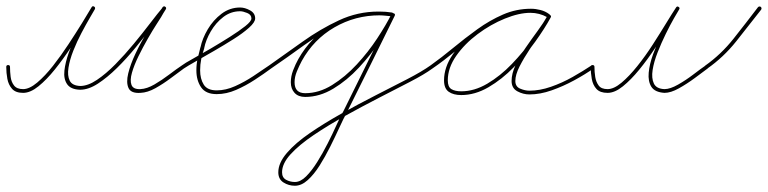

<svg xmlns="http://www.w3.org/2000/svg" viewBox="-26 -291 2455 614"><path d="M-6 -77Q-6 -83 0 -83Q6 -83 6 -77Q6 -62 8 -45.5Q10 -29 19 -17.5Q28 -6 48 -6Q68 -6 93 -27Q118 -48 143.5 -80.5Q169 -113 193 -149.5Q217 -186 236.5 -217.5Q256 -249 267 -268Q270 -273 275 -270Q280 -267 277 -261Q273 -254 261 -233.5Q249 -213 234.5 -185.5Q220 -158 208.5 -129Q197 -100 193 -74.5Q189 -49 197 -33Q205 -17 231 -16Q231 -16 230 -16Q230 -16 230 -16Q255 -16 284 -35.5Q313 -55 343 -85.5Q373 -116 401.5 -150.5Q430 -185 454 -216.5Q478 -248 495 -268Q498 -273 503 -269Q507 -266 504 -261Q500 -255 496.5 -249Q493 -243 489 -236Q486 -231 474 -212.5Q462 -194 446.5 -167Q431 -140 417 -111.5Q403 -83 396 -58.5Q389 -34 394.5 -19.5Q400 -5 423 -6Q444 -7 468 -21Q492 -35 515 -52.5Q538 -70 556 -82Q556 -82 556 -82Q556 -82 556 -82Q560 -85 564 -80Q567 -76 562 -72Q544 -59 520 -41Q496 -23 471 -9Q446 5 423 6Q393 8 385 -9.5Q377 -27 384 -56Q391 -85 407 -119Q423 -153 442 -184.5Q461 -216 475.5 -238.5Q490 -261 494 -268Q497 -272 502 -269Q507 -265 504 -261Q486 -239 461.5 -207Q437 -175 408 -139.5Q379 -104 348 -73.5Q317 -43 287 -23.5Q257 -4 230 -4Q230 -4 230 -4Q230 -4 230 -4Q200 -5 188.5 -22Q177 -39 180 -65.5Q183 -92 194 -122.5Q205 -153 220 -182.5Q235 -212 248 -235Q261 -258 267 -268Q270 -273 275 -269Q280 -266 277 -261Q265 -241 245 -208.5Q225 -176 200.5 -139Q176 -102 149.5 -69Q123 -36 97 -15Q71 6 48 6Q24 6 12.5 -7Q1 -20 -2.5 -39Q-6 -58 -6 -77Q-6 -77 -6 -77Q-6 -77 -6 -77Z M562 -72Q558 -69 554 -74Q551 -78 556 -82Q565 -89 590.5 -103Q616 -117 647.5 -135.5Q679 -154 709 -173Q739 -192 758.5 -207.5Q778 -223 778 -232Q778 -244 764.5 -249.5Q751 -255 742 -255Q712 -255 688 -236.5Q664 -218 648 -190.5Q632 -163 627 -137Q627 -137 627 -137Q627 -136 627 -136Q621 -119 617.5 -102Q614 -85 614 -66Q614 -39 625.5 -20.5Q637 -2 667 -2Q696 -2 726 -15.5Q756 -29 784 -47.5Q812 -66 835 -82Q835 -82 835 -82Q835 -82 835 -82Q839 -85 843 -80Q846 -76 841 -72Q818 -55 789 -36Q760 -17 729 -3.5Q698 10 667 10Q632 10 617 -12Q602 -34 602 -66Q602 -86 606 -103.5Q610 -121 615 -140Q615 -140 615 -139Q615 -139 615 -139Q621 -168 638.5 -197.5Q656 -227 682.5 -247Q709 -267 742 -267Q757 -267 773.5 -258Q790 -249 790 -232Q790 -220 770.5 -202.5Q751 -185 721 -166Q691 -147 659 -128.5Q627 -110 600.5 -95Q574 -80 562 -72Q562 -72 562 -72Q562 -72 562 -72Z M841 -72Q837 -69 833 -74Q830 -78 835 -82Q886 -118 942 -158Q998 -198 1058 -226Q1118 -254 1184 -254Q1195 -254 1205.5 -253Q1216 -252 1227 -251Q1233 -250 1232 -244Q1231 -238 1225 -239Q1207 -242 1188 -242Q1110 -242 1043.5 -203.5Q977 -165 939 -96Q931 -81 923.5 -63Q916 -45 916 -28Q916 7 950 7Q994 7 1036 -19Q1078 -45 1115 -85Q1152 -125 1180.5 -168.5Q1209 -212 1226 -246Q1228 -251 1234 -248Q1239 -246 1236 -240Q1198 -163 1160 -86Q1122 -9 1083 69Q1083 69 1083 69Q1083 69 1083 69Q1073 87 1059.5 116.5Q1046 146 1030 178Q1014 210 996 238.5Q978 267 958 285Q938 303 917 303Q897 303 880.5 292.5Q864 282 864 260Q864 230 891.5 198Q919 166 965 134.5Q1011 103 1065.5 72.5Q1120 42 1175 14Q1230 -14 1276.5 -38Q1323 -62 1351 -82Q1351 -82 1351 -82Q1351 -82 1351 -82Q1355 -85 1359 -80Q1362 -76 1357 -72Q1331 -53 1285.5 -29.5Q1240 -6 1185.5 22Q1131 50 1077 80Q1023 110 977 141Q931 172 903.5 202Q876 232 876 260Q876 277 889 284Q902 291 917 291Q935 291 953 273Q971 255 988.5 227Q1006 199 1022 167.5Q1038 136 1050.5 108Q1063 80 1073 63Q1073 63 1073 63Q1073 63 1073 63Q1111 -14 1149 -91Q1187 -168 1226 -246Q1228 -251 1234 -248Q1239 -246 1236 -240Q1219 -204 1189.5 -160Q1160 -116 1122 -75Q1084 -34 1040 -7.5Q996 19 950 19Q928 19 916 6Q904 -7 904 -28Q904 -47 911.5 -66.5Q919 -86 928 -102Q968 -173 1037 -213.5Q1106 -254 1188 -254Q1208 -254 1227 -251Q1233 -250 1232 -244Q1231 -238 1225 -239Q1215 -240 1205 -241Q1195 -242 1184 -242Q1120 -242 1060.5 -214Q1001 -186 946.5 -146.5Q892 -107 841 -72Q841 -72 841 -72Q841 -72 841 -72Z M1357 -72Q1352 -69 1349 -74Q1346 -79 1351 -82Q1386 -107 1423.5 -138Q1461 -169 1500.5 -197.5Q1540 -226 1582.5 -244.5Q1625 -263 1672 -263Q1687 -263 1702.5 -259Q1718 -255 1730 -246Q1735 -243 1732 -238Q1729 -233 1724 -236Q1699 -250 1670 -250Q1634 -250 1588.5 -231.5Q1543 -213 1501.5 -182Q1460 -151 1433 -112.5Q1406 -74 1406 -34Q1406 -13 1417.5 -6Q1429 1 1449 1Q1491 1 1532.5 -23.5Q1574 -48 1611 -86.5Q1648 -125 1677 -166.5Q1706 -208 1725 -241Q1728 -246 1733 -243Q1738 -240 1735 -235Q1724 -215 1705.5 -188.5Q1687 -162 1668 -133.5Q1649 -105 1635.5 -78.5Q1622 -52 1622 -32Q1622 -14 1637.5 -7.5Q1653 -1 1667 -1Q1700 -1 1736 -13.5Q1772 -26 1805.5 -45Q1839 -64 1866 -82Q1866 -82 1866 -82Q1866 -82 1866 -82Q1870 -85 1874 -80Q1877 -76 1872 -72Q1845 -53 1810 -34Q1775 -15 1738 -2Q1701 11 1667 11Q1647 11 1628.5 1Q1610 -9 1610 -32Q1610 -56 1623 -83.5Q1636 -111 1655 -138.5Q1674 -166 1693.5 -192.5Q1713 -219 1725 -241Q1728 -246 1733 -243Q1738 -240 1735 -235Q1716 -200 1685.5 -157.5Q1655 -115 1617 -76Q1579 -37 1536 -12Q1493 13 1449 13Q1424 13 1409 2.5Q1394 -8 1394 -34Q1394 -76 1422 -117Q1450 -158 1493 -190.5Q1536 -223 1583.5 -242.5Q1631 -262 1670 -262Q1703 -262 1730 -246Q1735 -243 1732 -238Q1728 -233 1724 -236Q1712 -244 1698.5 -247.5Q1685 -251 1672 -251Q1627 -251 1585.5 -232.5Q1544 -214 1505 -185.5Q1466 -157 1429 -126.5Q1392 -96 1357 -72Q1357 -72 1357 -72Q1357 -72 1357 -72Z M1863 -77Q1863 -83 1869 -83Q1875 -83 1875 -77Q1875 -61 1877.5 -45Q1880 -29 1888.5 -17.5Q1897 -6 1917 -6Q1937 -6 1961.5 -26.5Q1986 -47 2012 -79.5Q2038 -112 2061.5 -148.5Q2085 -185 2104.5 -217Q2124 -249 2136 -267Q2139 -272 2144 -269Q2149 -266 2146 -261Q2141 -253 2129 -232Q2117 -211 2103 -182.5Q2089 -154 2077 -123.5Q2065 -93 2061 -67Q2057 -41 2065 -24Q2073 -7 2099 -6Q2099 -6 2099 -6Q2099 -6 2099 -6Q2117 -6 2142.5 -20.5Q2168 -35 2191.5 -53Q2215 -71 2231 -82Q2231 -82 2231 -82Q2231 -82 2231 -82Q2235 -85 2239 -80Q2242 -76 2237 -72Q2221 -60 2196 -41.5Q2171 -23 2145 -8.5Q2119 6 2099 6Q2099 6 2099 6Q2099 6 2099 6Q2068 4 2057 -13.5Q2046 -31 2048.5 -58.5Q2051 -86 2062.5 -117.5Q2074 -149 2088.5 -179.5Q2103 -210 2116.5 -233.5Q2130 -257 2136 -267Q2139 -272 2144 -269Q2149 -266 2146 -261Q2133 -241 2113.5 -208Q2094 -175 2069.5 -138Q2045 -101 2018.5 -68.5Q1992 -36 1966 -15Q1940 6 1917 6Q1893 6 1881.5 -6.5Q1870 -19 1866.5 -38.5Q1863 -58 1863 -77Q1863 -77 1863 -77Q1863 -77 1863 -77Z M2227 -72Q2224 -77 2229 -81Q2280 -117 2320 -167.5Q2360 -218 2398 -268Q2402 -272 2407 -269Q2411 -265 2408 -260Q2369 -210 2328.5 -159Q2288 -108 2235 -71Q2231 -67 2227 -72Z"/></svg>

Font: FRB American Cursive Guidelines Arrows Thin
Style: Italic
Weight: 100
Italic angle: -25°
Version: Version 2.0;Modular Font Editor K font №1